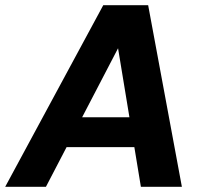

<svg xmlns="http://www.w3.org/2000/svg" viewBox="-44 -720 786 740"><path d="M-24 0 354 -700H527L657 0H499L411 -534L133 0ZM108 -153 167 -268H543L561 -153Z"/></svg>

Font: DM Sans Black
Style: Italic
Weight: 900
Italic angle: -10°
Designer: Colophon Foundry, Jonny Pinhorn
Foundry: Colophon Foundry
Version: Version 4.004;gftools[0.9.30]